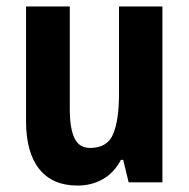

<svg xmlns="http://www.w3.org/2000/svg" viewBox="-20 -567 588 597"><path d="M485 -547V0H380L363 -70H356Q335 -30 300 -10Q265 10 221 10Q143 10 102 -41.5Q61 -93 61 -190V-547H197V-228Q197 -168 211.5 -137.5Q226 -107 260 -107Q314 -107 332 -150.5Q350 -194 350 -275V-547Z"/></svg>

Font: Noto Sans Arabic Cond
Style: Bold
Weight: 700
Width: 3
Designer: Monotype Design Team, Nadine Chahine, Nizar Qandah and Khaled Hosny
Foundry: Monotype Imaging Inc.
Version: Version 2.012; ttfautohint (v1.8.4.7-5d5b)